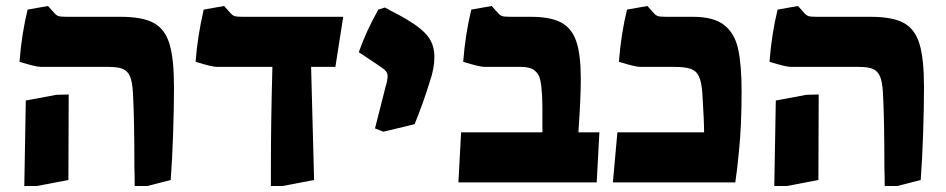

<svg xmlns="http://www.w3.org/2000/svg" viewBox="-20 -608 3154 640"><path d="M428 -49Q428 -214 423 -301Q421 -335 413.5 -353Q406 -371 390 -378Q374 -385 343 -385H116Q100 -385 45 -402Q52 -494 72 -576L140 -588L158 -568Q167 -557 174.5 -554.5Q182 -552 202 -552H382Q455 -552 492.5 -531.5Q530 -511 545 -461.5Q560 -412 560 -317Q560 -250 557 -161Q554 -72 549 -8L471 12H429Q429 -25 428 -49ZM66 -273 168 -292 209 -293 208 -8 103 12H61Z M883 -56Q883 -202 888 -385H703Q687 -385 632 -402Q638 -485 659 -576L727 -588L745 -568Q754 -557 761.5 -554.5Q769 -552 789 -552H1124L1098 -385H1017L1027 -8L922 12H883Z M1230 -180 1265 -318Q1272 -340 1272 -355Q1272 -364 1265.5 -371.5Q1259 -379 1239 -392L1176 -434Q1200 -503 1241 -576L1263 -583Q1275 -577 1281 -573Q1315 -556 1338 -542Q1388 -512 1408 -484.5Q1428 -457 1428 -418Q1428 -379 1412 -334Q1392 -268 1362 -194L1258 -169Z M1517 -167H1788V-237Q1788 -264 1787 -288Q1785 -324 1780.5 -343Q1776 -362 1761.5 -373.5Q1747 -385 1716 -385H1595Q1579 -385 1524 -402Q1531 -494 1551 -576L1619 -588L1637 -568Q1646 -557 1653.5 -554.5Q1661 -552 1681 -552H1749Q1815 -552 1850.5 -533Q1886 -514 1901 -470Q1916 -426 1916 -344Q1916 -281 1908 -167H1978L1969 0H1508Z M2038 -167H2327Q2327 -204 2321 -300Q2318 -335 2310 -353Q2302 -371 2283.5 -378Q2265 -385 2229 -385H2114Q2098 -385 2043 -402Q2050 -494 2070 -576L2138 -588L2156 -568Q2165 -557 2172.5 -554.5Q2180 -552 2200 -552H2290Q2359 -552 2394 -524.5Q2429 -497 2440.5 -444.5Q2452 -392 2452 -302Q2452 -188 2443 -102Q2438 -47 2431 0H2023Z M2928 -49Q2928 -214 2923 -301Q2921 -335 2913.5 -353Q2906 -371 2890 -378Q2874 -385 2843 -385H2616Q2600 -385 2545 -402Q2552 -494 2572 -576L2640 -588L2658 -568Q2667 -557 2674.5 -554.5Q2682 -552 2702 -552H2882Q2955 -552 2992.5 -531.5Q3030 -511 3045 -461.5Q3060 -412 3060 -317Q3060 -250 3057 -161Q3054 -72 3049 -8L2971 12H2929Q2929 -25 2928 -49ZM2566 -273 2668 -292 2709 -293 2708 -8 2603 12H2561Z"/></svg>

Font: Suez One
Style: Regular
Weight: 400
Version: Version 1.000